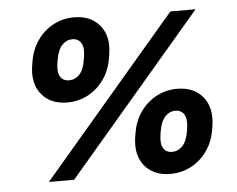

<svg xmlns="http://www.w3.org/2000/svg" viewBox="-53 -802 1082 877"><g transform="rotate(-5 488.5 -363.5)"><path d="M693.8 11.7Q617.2 11.7 575.9 -38.6Q534.7 -88.9 548.3 -172.9L550.8 -187.5Q560.1 -243.7 589.6 -285.2Q619.1 -326.7 662.8 -349.9Q706.5 -373 757.8 -373Q834.5 -373 875.7 -322.3Q917 -271.5 903.3 -187.5L900.9 -172.9Q891.6 -117.2 862.1 -75.7Q832.5 -34.2 788.8 -11.2Q745.1 11.7 693.8 11.7ZM252.9 -354.5Q176.3 -354.5 135.3 -405Q94.2 -455.6 107.9 -539.1L110.4 -553.7Q119.6 -609.9 149.2 -651.6Q178.7 -693.4 222.2 -716.3Q265.6 -739.3 316.9 -739.3Q393.6 -739.3 435.1 -688.7Q476.6 -638.2 462.4 -553.7L460 -539.1Q450.7 -483.4 421.1 -441.9Q391.6 -400.4 348.1 -377.4Q304.7 -354.5 252.9 -354.5ZM137.2 0 757.8 -727.5H873.5L252.9 0ZM270 -454.6Q297.4 -454.6 317.4 -475.3Q337.4 -496.1 344.2 -539.1L346.7 -553.7Q354 -597.7 340.8 -618.9Q327.6 -640.1 300.3 -640.1Q273.4 -640.1 253.4 -618.9Q233.4 -597.7 226.1 -553.7L223.6 -539.1Q216.8 -496.1 229.7 -475.3Q242.7 -454.6 270 -454.6ZM710.4 -87.9Q737.8 -87.9 757.8 -108.9Q777.8 -129.9 785.2 -172.9L787.6 -187.5Q794.4 -231 781.2 -252.4Q768.1 -273.9 740.7 -273.9Q713.9 -273.9 693.8 -252.4Q673.8 -231 666.5 -187.5L664.1 -172.9Q657.2 -129.9 670.2 -108.9Q683.1 -87.9 710.4 -87.9Z"/></g></svg>

Font: Inter Display ExtraBold
Style: Italic
Weight: 800
Italic angle: -9.39999°
Designer: Rasmus Andersson
Foundry: rsms
Version: Version 4.000;git-a52131595